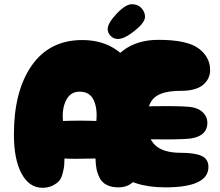

<svg xmlns="http://www.w3.org/2000/svg" viewBox="-20 -889 1042 911"><path d="M181 2Q210 2 231 -9Q252 -20 262 -32.5Q272 -45 278 -69.5Q284 -94 284.5 -103.5Q285 -113 286 -137Q319 -134 433 -137Q434 -108 438 -87Q442 -66 453 -44.5Q464 -23 486.5 -11.5Q509 0 542 0Q607 0 636.5 -60Q666 -120 673 -241Q686 -449 606 -574Q526 -699 370 -699Q215 -699 130.5 -578Q46 -457 46 -251Q46 -132 82.5 -65Q119 2 181 2ZM437 -315Q358 -318 279 -315Q273 -372 293.5 -413Q314 -454 357 -454Q406 -454 424.5 -414Q443 -374 437 -315ZM764 0Q969 0 969 -97Q969 -134 937 -149Q905 -164 838 -164Q753 -164 715 -201.5Q677 -239 677 -317Q677 -395 713.5 -426.5Q750 -458 838 -458Q909 -458 943 -486Q977 -514 977 -557Q977 -618 922.5 -659Q868 -700 732 -700Q632 -700 565 -650Q498 -600 470 -521Q442 -442 442 -338Q442 -159 523.5 -79.5Q605 0 764 0ZM647 -231Q672 -227 769.5 -227.5Q867 -228 892 -233Q964 -247 964 -306Q964 -333 945.5 -353Q927 -373 893 -380Q867 -385 774.5 -385.5Q682 -386 650 -382Q603 -376 581.5 -357Q560 -338 560 -290Q560 -273 568.5 -261.5Q577 -250 593.5 -244Q610 -238 620 -235.5Q630 -233 647 -231ZM540 -704Q570 -704 618.5 -742.5Q667 -781 668 -808Q669 -830 652 -849.5Q635 -869 606 -869Q576 -869 533.5 -824Q491 -779 491 -751Q491 -733 505 -718.5Q519 -704 540 -704Z"/></svg>

Font: Cherry Bomb
Style: Regular
Weight: 400
Designer: satsuyako
Foundry: satsuyako
Version: Version 4.0